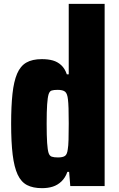

<svg xmlns="http://www.w3.org/2000/svg" viewBox="-20 -892 618 1000"><path d="M282 -72Q307 -72 318.5 -80Q330 -88 333 -115Q336 -130 337 -165Q338 -200 338 -249Q338 -297 337 -327.5Q336 -358 334 -373Q331 -404 319.5 -414Q308 -424 280 -424Q260 -424 249 -420.5Q238 -417 233 -400.5Q228 -384 225.5 -348Q223 -312 223 -248Q223 -184 225.5 -147.5Q228 -111 233 -95.5Q238 -80 249.5 -76Q261 -72 282 -72ZM199 88Q152 88 121 72Q90 56 72 17.5Q54 -21 46 -86Q38 -151 38 -248Q38 -339 45 -403.5Q52 -468 69 -508Q86 -548 117 -566Q148 -584 198 -584Q231 -584 255.5 -577Q280 -570 299 -552.5Q318 -535 328 -505H338V-872H525V77H346L340 3H331Q320 34 300 53Q280 72 255 80Q230 88 199 88Z"/></svg>

Font: Farlight84_Sys_V01
Style: Bold
Weight: 700
Designer: Monotype Design Team, Nadine Chahine and Nizar Qandah
Foundry: Monotype Imaging Inc.
Version: Version 2.004;October 31, 2024;FontCreator 14.0.0.2814 64-bi